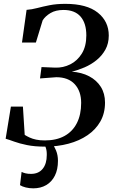

<svg xmlns="http://www.w3.org/2000/svg" viewBox="-20 -772 612 1022"><path d="M219 8.5Q164 8.5 123.8 0.2Q83.5 -8 55.8 -18.2Q28 -28.5 10 -33.5L38 -204.5H102L111.5 -54Q123.5 -46.5 138 -39.8Q152.5 -33 172.2 -28.8Q192 -24.5 218.5 -24.5Q280 -24.5 323.2 -48.2Q366.5 -72 389.2 -116.8Q412 -161.5 412 -224.5Q412 -286.5 377.8 -323.8Q343.5 -361 279.5 -361L193 -354.5L201 -415L273.5 -412Q316 -410.5 354 -429.5Q392 -448.5 415.8 -487.2Q439.5 -526 439.5 -583.5Q439.5 -648.5 408.8 -683.8Q378 -719 318 -719Q276.5 -719 248.8 -702.5Q221 -686 207 -663.5L171 -545.5H97L121.5 -719.5Q149 -721.5 178.2 -729.2Q207.5 -737 243.8 -744.2Q280 -751.5 328 -751.5Q442 -751.5 500.5 -704.8Q559 -658 559 -583Q559 -540.5 541 -508Q523 -475.5 494 -452Q465 -428.5 430.2 -413.5Q395.5 -398.5 362 -390.5Q414.5 -387 454.5 -366Q494.5 -345 516.8 -309.5Q539 -274 539 -226Q539 -169.5 514.5 -126Q490 -82.5 446.2 -52.5Q402.5 -22.5 344.2 -7Q286 8.5 219 8.5ZM234.5 -14.5 255 -12.5Q268 4 278.2 28.8Q288.5 53.5 288.5 84Q288.5 130.5 272 163.2Q255.5 196 226 213.2Q196.5 230.5 157 230.5Q136.5 230.5 117.2 225.8Q98 221 86.5 213.5L95 143Q103 147.5 116.8 150.8Q130.5 154 147 153.5Q186 153 207.5 126.2Q229 99.5 229 53Q229.5 30.5 223.8 14.2Q218 -2 212.5 -12.5Z"/></svg>

Font: Merriweather 120pt Medium
Style: Italic
Weight: 500
Italic angle: -7.8°
Version: Version 2.101